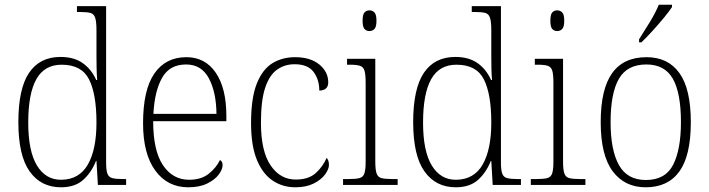

<svg xmlns="http://www.w3.org/2000/svg" viewBox="-20 -786 3013 816"><path d="M239 10Q154 10 106 -57.5Q58 -125 58 -267Q58 -409 103.5 -476.5Q149 -544 237 -544Q295 -544 332 -517.5Q369 -491 389 -446H393Q391 -471 390.5 -498Q390 -525 390 -548V-658Q390 -694 384.5 -710.5Q379 -727 364.5 -731Q350 -735 322 -735H307V-760H431V-95Q431 -63 436.5 -48Q442 -33 457.5 -29Q473 -25 503 -25H516V0H396L390 -102H388Q368 -52 333 -21Q298 10 239 10ZM241 -22Q317 -23 353.5 -87Q390 -151 390 -265Q390 -386 358.5 -448.5Q327 -511 242 -511Q169 -511 134.5 -449.5Q100 -388 100 -265Q100 -143 137.5 -82Q175 -21 241 -22Z M780 10Q692 10 640 -61Q588 -132 588 -262Q588 -404 636 -473.5Q684 -543 772 -543Q852 -543 897 -477Q942 -411 942 -294V-271H631Q631 -146 672.5 -84Q714 -22 784 -22Q835 -22 867 -47.5Q899 -73 915 -106Q926 -100 926 -84Q926 -66 909.5 -44Q893 -22 860.5 -6Q828 10 780 10ZM900 -302Q899 -395 867.5 -453.5Q836 -512 771 -512Q701 -512 669 -455.5Q637 -399 632 -302Z M1235 10Q1182 10 1139.5 -18Q1097 -46 1072 -106Q1047 -166 1047 -263Q1047 -370 1071.5 -431Q1096 -492 1138 -517.5Q1180 -543 1234 -543Q1299 -543 1337 -512Q1375 -481 1375 -436Q1375 -402 1337 -401Q1337 -448 1312.5 -480.5Q1288 -513 1232 -513Q1190 -513 1157.5 -490Q1125 -467 1107 -413Q1089 -359 1089 -264Q1089 -143 1130.5 -82.5Q1172 -22 1238 -23Q1292 -23 1322.5 -51Q1353 -79 1368 -115Q1378 -105 1378 -85Q1378 -67 1361.5 -44.5Q1345 -22 1313 -6Q1281 10 1235 10Z M1550 -654Q1537 -654 1529 -663Q1521 -672 1521 -698Q1521 -724 1529 -733Q1537 -742 1550 -742Q1563 -742 1571.5 -733Q1580 -724 1580 -698Q1580 -672 1571.5 -663Q1563 -654 1550 -654ZM1438 0V-25H1460Q1492 -25 1507.5 -29Q1523 -33 1528.5 -48.5Q1534 -64 1534 -98V-435Q1534 -470 1529 -486Q1524 -502 1509.5 -506.5Q1495 -511 1467 -511H1455V-536H1575V-99Q1575 -65 1580.5 -49Q1586 -33 1601.5 -29Q1617 -25 1649 -25H1670V0Z M1917 10Q1832 10 1784 -57.5Q1736 -125 1736 -267Q1736 -409 1781.5 -476.5Q1827 -544 1915 -544Q1973 -544 2010 -517.5Q2047 -491 2067 -446H2071Q2069 -471 2068.5 -498Q2068 -525 2068 -548V-658Q2068 -694 2062.5 -710.5Q2057 -727 2042.5 -731Q2028 -735 2000 -735H1985V-760H2109V-95Q2109 -63 2114.5 -48Q2120 -33 2135.5 -29Q2151 -25 2181 -25H2194V0H2074L2068 -102H2066Q2046 -52 2011 -21Q1976 10 1917 10ZM1919 -22Q1995 -23 2031.5 -87Q2068 -151 2068 -265Q2068 -386 2036.5 -448.5Q2005 -511 1920 -511Q1847 -511 1812.5 -449.5Q1778 -388 1778 -265Q1778 -143 1815.5 -82Q1853 -21 1919 -22Z M2348 -654Q2335 -654 2327 -663Q2319 -672 2319 -698Q2319 -724 2327 -733Q2335 -742 2348 -742Q2361 -742 2369.5 -733Q2378 -724 2378 -698Q2378 -672 2369.5 -663Q2361 -654 2348 -654ZM2236 0V-25H2258Q2290 -25 2305.5 -29Q2321 -33 2326.5 -48.5Q2332 -64 2332 -98V-435Q2332 -470 2327 -486Q2322 -502 2307.5 -506.5Q2293 -511 2265 -511H2253V-536H2373V-99Q2373 -65 2378.5 -49Q2384 -33 2399.5 -29Q2415 -25 2447 -25H2468V0Z M2724 10Q2635 10 2584 -58Q2533 -126 2533 -267Q2533 -407 2581.5 -475Q2630 -543 2728 -543Q2819 -543 2867.5 -475.5Q2916 -408 2916 -267Q2916 -125 2867.5 -57.5Q2819 10 2724 10ZM2725 -21Q2808 -21 2841 -86Q2874 -151 2874 -267Q2874 -391 2839.5 -451.5Q2805 -512 2727 -512Q2645 -512 2610 -450.5Q2575 -389 2575 -267Q2575 -148 2610.5 -84.5Q2646 -21 2725 -21ZM2696 -619Q2718 -653 2742 -692.5Q2766 -732 2780 -766H2836V-756Q2825 -739 2802 -711Q2779 -683 2753 -654.5Q2727 -626 2706 -606H2696Z"/></svg>

Font: Noto Serif SemiCondensed ExtraLight
Style: Regular
Weight: 200
Width: 4
Designer: Monotype Design Team
Foundry: Monotype Imaging Inc.
Version: Version 2.014